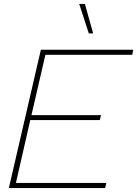

<svg xmlns="http://www.w3.org/2000/svg" viewBox="-20 -957 698 977"><path d="M412 -937 454 -787H432L383 -937ZM25 0 188 -704H658L653 -678H211L140 -371H494L488 -346H134L61 -26H521L515 0Z"/></svg>

Font: Prodigy Sans ExtraLight
Style: Italic
Weight: 200
Italic angle: -13°
Designer: Wei Huang
Foundry: Wei Huang
Version: Version 1.003; ttfautohint (v1.8.3)